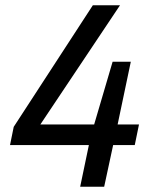

<svg xmlns="http://www.w3.org/2000/svg" viewBox="-20 -708 583 728"><path d="M284 0 317 -158H18L32 -227L332 -688H435L133 -236H337L407 -474H476L426 -236H507L491 -158H409L375 0Z"/></svg>

Font: Saira Semi Condensed
Style: Italic
Weight: 400
Width: 4
Italic angle: -12°
Designer: Hector Gatti with collaboration of the Omnibus-Type team
Foundry: Omnibus-Type
Version: Version 1.001; ttfautohint (v1.8)